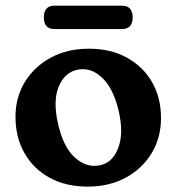

<svg xmlns="http://www.w3.org/2000/svg" viewBox="-20 -662 638 694"><path d="M301.5 -486Q379.5 -486 438 -454Q496.5 -422 529.2 -365.8Q562 -309.5 562 -235.5Q562 -164.5 528.2 -108.5Q494.5 -52.5 434.8 -20Q375 12.5 296.5 12.5Q218.5 12.5 160 -19.2Q101.5 -51 68.8 -108Q36 -165 36 -240Q36 -309.5 69.5 -365Q103 -420.5 162.8 -453.2Q222.5 -486 301.5 -486ZM341 -64.5Q387 -74 407.2 -126.8Q427.5 -179.5 409.5 -258.5Q390.5 -342 349.2 -381Q308 -420 260 -410Q213.5 -400.5 192.2 -349Q171 -297.5 189.5 -216Q208 -131.5 250.2 -93Q292.5 -54.5 341 -64.5ZM138.5 -599Q138.5 -641.5 177 -641.5H420.5Q459.5 -641.5 459.5 -599Q459.5 -557 420.5 -557H177Q138.5 -557 138.5 -599Z"/></svg>

Font: Fraunces 9pt SuperSoft SemiBold
Style: Regular
Weight: 600
Version: Version 1.000;[0bf87f6ff]